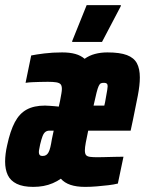

<svg xmlns="http://www.w3.org/2000/svg" viewBox="-30 -723 567 751"><path d="M100 8Q60 8 35.5 -4Q11 -16 0.5 -38Q-10 -60 -10 -91Q-10 -105 -8 -121.5Q-6 -138 -2 -155Q10 -211 28 -245Q46 -279 74.5 -294.5Q103 -310 146 -310Q156 -310 166 -309Q176 -308 185 -307.5Q194 -307 200 -306L205 -329Q208 -345 210 -356.5Q212 -368 212 -375Q212 -388 207 -393.5Q202 -399 190 -401Q178 -403 157 -403Q141 -403 125.5 -402.5Q110 -402 96.5 -401.5Q83 -401 70 -399L92 -506Q111 -510 143.5 -514Q176 -518 213 -518Q243 -518 264.5 -512Q286 -506 301 -493Q319 -506 341.5 -512Q364 -518 390 -518Q439 -518 466.5 -507.5Q494 -497 505.5 -475.5Q517 -454 517 -420Q517 -390 509 -348.5Q501 -307 490 -254L481 -212H315Q309 -184 305.5 -165Q302 -146 302 -135Q302 -122 306.5 -116.5Q311 -111 322 -109.5Q333 -108 351 -108Q360 -108 379 -108.5Q398 -109 419 -109.5Q440 -110 453 -110L431 -5Q415 -1 393.5 1.5Q372 4 348.5 6Q325 8 303 8Q269 8 245.5 0Q222 -8 208 -24Q194 -14 176.5 -6.5Q159 1 140 4.5Q121 8 100 8ZM137 -113Q145 -113 150.5 -116.5Q156 -120 160 -127.5Q164 -135 167 -147.5Q170 -160 173 -179L180 -212H164Q154 -212 147.5 -207Q141 -202 136.5 -190.5Q132 -179 127 -158Q126 -151 124 -142.5Q122 -134 122 -128Q122 -121 125 -117Q128 -113 137 -113ZM336 -310H378L381 -323Q384 -340 386 -351.5Q388 -363 389.5 -371.5Q391 -380 391 -385Q391 -392 389 -394.5Q387 -397 384 -398Q381 -399 375 -399Q369 -399 364.5 -397Q360 -395 356 -386.5Q352 -378 347.5 -360Q343 -342 336 -310ZM252 -559 253 -564 309 -703H443L442 -698L369 -559Z"/></svg>

Font: Saira ExtraCondensed Black
Style: Italic
Weight: 900
Width: 2
Italic angle: -12°
Designer: Hector Gatti with collaboration of the Omnibus-Type team
Foundry: Omnibus-Type
Version: Version 1.101